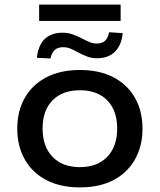

<svg xmlns="http://www.w3.org/2000/svg" viewBox="-20 -805 694 834"><path d="M327 9Q243 9 182 -22.5Q121 -54 88 -112Q55 -170 55 -246Q55 -323 88 -380.5Q121 -438 182 -469.5Q243 -501 327 -501Q412 -501 472.5 -469.5Q533 -438 566 -380.5Q599 -323 599 -246Q599 -170 566 -112Q533 -54 472.5 -22.5Q412 9 327 9ZM327 -79Q403 -79 446 -124Q489 -169 489 -247Q489 -325 446 -369Q403 -413 327 -413Q251 -413 208 -369Q165 -325 165 -247Q165 -169 208 -124Q251 -79 327 -79ZM150 -714V-785H504V-714ZM199 -551 140 -554Q144 -590 157.5 -614Q171 -638 195 -650.5Q219 -663 251 -663Q275 -663 296 -655.5Q317 -648 338 -637Q353 -629 368.5 -622.5Q384 -616 400 -616Q424 -616 436.5 -628Q449 -640 454 -665L513 -661Q508 -609 479.5 -580.5Q451 -552 402 -552Q377 -552 357 -560Q337 -568 316 -579Q299 -589 284.5 -594.5Q270 -600 254 -600Q232 -600 218.5 -588.5Q205 -577 199 -551Z"/></svg>

Font: Nunito Sans 10pt SemiExpanded SemiBold
Style: Regular
Weight: 600
Width: 6
Designer: Vernon Adams
Foundry: Vernon Adams
Version: Version 3.101;gftools[0.9.27]